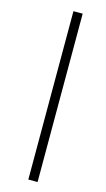

<svg xmlns="http://www.w3.org/2000/svg" viewBox="-132 -744 526 951"><g transform="rotate(15 131.5 -268.5)"><path d="M119.6 -700.2H167V163.1H119.6Z"/></g></svg>

Font: JuniusX Light
Style: Regular
Weight: 300
Designer: Peter S. Baker
Foundry: Briery Creek Software
Version: Version 1.008